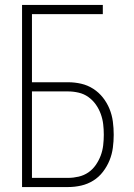

<svg xmlns="http://www.w3.org/2000/svg" viewBox="-20 -755 540 775"><path d="M69 0V-735H395V-698H109V-423H255Q282 -423 308 -417Q334 -411 356.5 -396.5Q379 -382 395.5 -361Q412 -340 422 -315.5Q432 -291 435.5 -264.5Q439 -238 439 -211Q439 -185 435.5 -158.5Q432 -132 422 -107.5Q412 -83 395.5 -61.5Q379 -40 356.5 -26Q334 -12 308 -6Q282 0 255 0ZM255 -37Q276 -37 297.5 -42Q319 -47 336.5 -59Q354 -71 366.5 -89Q379 -107 386.5 -127Q394 -147 396.5 -168.5Q399 -190 399 -211Q399 -233 396.5 -254Q394 -275 386.5 -295.5Q379 -316 366.5 -333.5Q354 -351 336.5 -363.5Q319 -376 297.5 -381Q276 -386 255 -386H109V-37Z"/></svg>

Font: Iosevka Extralight
Style: Regular
Weight: 200
Monospace: yes
Designer: Belleve Invis
Foundry: Belleve Invis
Version: Version 32.0.1; ttfautohint (v1.8.4)